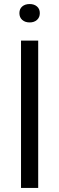

<svg xmlns="http://www.w3.org/2000/svg" viewBox="-20 -930 293 950"><path d="M84 0V-729H169V0ZM127 -819Q104 -819 90 -831.5Q76 -844 76 -865Q76 -886 90 -898Q104 -910 127 -910Q149 -910 163 -898Q177 -886 177 -865Q177 -844 163 -831.5Q149 -819 127 -819Z"/></svg>

Font: Mona Sans ExtraLight
Style: Regular
Weight: 400
Version: Version 2.000